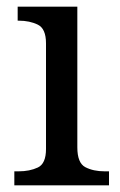

<svg xmlns="http://www.w3.org/2000/svg" viewBox="-20 -556 360 576"><path d="M23 0V-42H36Q69 -42 93.5 -53.5Q118 -65 118 -109V-426Q118 -470 93.5 -482Q69 -494 36 -494H33V-536H212V-114Q212 -67 236 -54.5Q260 -42 294 -42H307V0Z"/></svg>

Font: Noto Serif Oriya
Style: Regular
Weight: 400
Designer: David Williams
Foundry: Google LLC, David Williams
Version: Version 1.051; ttfautohint (v1.8.4.7-5d5b)